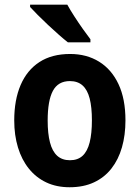

<svg xmlns="http://www.w3.org/2000/svg" viewBox="-20 -786 594 816"><path d="M513.2 -274.4Q513.2 -211.9 498.3 -159.9Q483.4 -107.9 453.6 -69.8Q423.8 -31.7 379.4 -11Q335 9.8 275.9 9.8Q220.2 9.8 176.8 -10.7Q133.3 -31.2 102.8 -69.1Q72.3 -106.9 56.4 -159.2Q40.5 -211.4 40.5 -274.4Q40.5 -361.3 67.6 -424.6Q94.7 -487.8 147.5 -522.2Q200.2 -556.6 278.3 -556.6Q348.1 -556.6 401.1 -523.9Q454.1 -491.2 483.6 -428.5Q513.2 -365.7 513.2 -274.4ZM182.6 -273.4Q182.6 -218.3 192.4 -180.7Q202.1 -143.1 223.1 -124Q244.1 -105 277.3 -105Q310.5 -105 331.1 -124Q351.6 -143.1 361.1 -180.9Q370.6 -218.8 370.6 -274.4Q370.6 -330.6 361.1 -367.4Q351.6 -404.3 330.8 -422.9Q310.1 -441.4 276.9 -441.4Q227.1 -441.4 204.8 -399.9Q182.6 -358.4 182.6 -273.4ZM266.1 -766.1Q277.8 -744.6 295.9 -716.6Q314 -688.5 332.5 -662.4Q351.1 -636.2 364.3 -619.1V-606H268.6Q252.4 -618.7 230.2 -638.2Q208 -657.7 184.3 -679.9Q160.6 -702.1 140.4 -722.4Q120.1 -742.7 107.9 -756.3V-766.1Z"/></svg>

Font: Open Sans SemiCondensed
Style: Bold
Weight: 700
Width: 4
Designer: Monotype Design Team
Foundry: Monotype Imaging Inc.
Version: Version 3.003